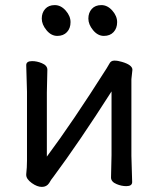

<svg xmlns="http://www.w3.org/2000/svg" viewBox="-20 -721 623 754"><path d="M421 -679.5Q440 -658 440 -634Q440 -610 426 -595Q412 -580 388 -580Q364 -580 345.5 -602.5Q327 -625 327 -648Q327 -671 340.5 -686Q354 -701 378 -701Q402 -701 421 -679.5ZM238 -679.5Q257 -658 257 -634Q257 -610 243 -595Q229 -580 205 -580Q181 -580 162.5 -602.5Q144 -625 144 -648Q144 -671 157.5 -686Q171 -701 195 -701Q219 -701 238 -679.5ZM499 -6Q499 10 476 10Q457 10 438 2Q416 -7 416 -24L418 -112V-362Q291 -163 190 -27Q180 -15 173 -2Q163 13 144.5 13Q126 13 105 -2Q83 -18 83 -34V-36V-37Q86 -63 86 -90V-361L83 -465Q83 -481 106 -481Q125 -481 144 -473Q166 -464 166 -447L164 -358V-106Q264 -240 399 -453Q404 -461 409 -470Q415 -483 429 -483Q443 -483 459 -478Q500 -466 500 -447Q500 -446 496 -410V-109Z"/></svg>

Font: Moon Stars Kai
Style: Bold
Weight: 700
Designer: GuiWonder
Version: Version 1.101